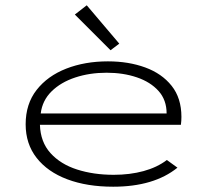

<svg xmlns="http://www.w3.org/2000/svg" viewBox="-20 -696 790 726"><path d="M408 10Q309 10 234.5 -18Q160 -46 118.5 -99Q77 -152 77 -226Q77 -303 118.5 -356Q160 -409 230.5 -436.5Q301 -464 388 -464Q466 -464 529 -441Q592 -418 629 -371.5Q666 -325 666 -254Q666 -246 665.5 -239Q665 -232 664 -224H131Q133 -159 171 -117Q209 -75 271.5 -55Q334 -35 410 -35Q471 -35 522.5 -49Q574 -63 611 -91L651 -62Q562 10 408 10ZM134 -267H610Q610 -318 579.5 -352Q549 -386 497.5 -403.5Q446 -421 383 -421Q319 -421 264.5 -403Q210 -385 175 -350.5Q140 -316 134 -267ZM398 -506 263 -641 308 -676 431 -531Z"/></svg>

Font: Inconsolata ExtraExpanded Light
Style: Regular
Weight: 300
Width: 8
Monospace: yes
Designer: Raph Levien, Cyreal, Brenton Simpson
Foundry: Raph Levien, Cyreal, Google
Version: Version 3.001; ttfautohint (v1.8.2.53-6de2)